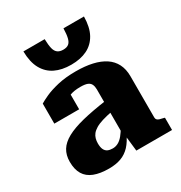

<svg xmlns="http://www.w3.org/2000/svg" viewBox="-186 -927 1010 1071"><g transform="rotate(-30 319.0 -391.5)"><path d="M381 -327V-258Q341 -250 313 -241.5Q285 -233 267 -222Q249 -211 239.5 -199Q230 -187 226 -172.5Q222 -158 222 -142Q222 -117 229 -102.5Q236 -88 249 -82Q262 -76 281 -76Q299 -76 315.5 -84.5Q332 -93 348 -112Q364 -131 381 -162L389 -112Q369 -68 344 -41Q319 -14 285.5 -1.5Q252 11 207 11Q150 11 111.5 -4Q73 -19 54 -50.5Q35 -82 35 -131Q35 -174 54 -205Q73 -236 114 -258.5Q155 -281 221 -297.5Q287 -314 381 -327ZM388 0 376 -108 368 -105V-406Q368 -424 362 -437.5Q356 -451 340.5 -457.5Q325 -464 295 -464Q253 -464 225.5 -453Q198 -442 188 -428Q178 -433 176.5 -441Q175 -449 180 -457Q185 -465 197 -470.5Q209 -476 227 -476V-359H67V-488Q83 -498 115.5 -513Q148 -528 198.5 -540Q249 -552 316 -552Q375 -552 421.5 -541.5Q468 -531 500.5 -509.5Q533 -488 550 -454.5Q567 -421 567 -376V-110Q567 -101 572 -95.5Q577 -90 586.5 -87Q596 -84 611 -81L618 -79V0ZM314 -596Q254 -596 211 -617Q168 -638 144 -681.5Q120 -725 119 -794H256Q257 -755 262.5 -733Q268 -711 281.5 -701Q295 -691 317 -691Q340 -691 352.5 -701Q365 -711 370.5 -733.5Q376 -756 377 -794H509Q508 -725 484 -681.5Q460 -638 417 -617Q374 -596 314 -596Z"/></g></svg>

Font: Roboto Serif ExtraBold
Style: Regular
Weight: 800
Designer: Greg Gazdowicz
Foundry: Commercial Type
Version: Version 1.008